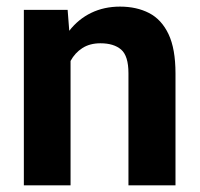

<svg xmlns="http://www.w3.org/2000/svg" viewBox="-20 -558 601 578"><path d="M282.2 -427.7Q250.5 -427.7 228 -413.3Q205.6 -398.9 192.4 -374.5V0H51.8V-528.3H183.6L188.5 -465.3Q215.8 -500.5 254.6 -519.3Q293.5 -538.1 341.3 -538.1Q391.1 -538.1 428.7 -518.8Q466.3 -499.5 487.3 -455.3Q508.3 -411.1 508.3 -336.9V0H366.7V-337.4Q366.7 -389.6 344.7 -408.7Q322.8 -427.7 282.2 -427.7Z"/></svg>

Font: Vazirmatn FD
Style: Bold
Weight: 700
Designer: Saber Rastikerdar
Foundry: Saber Rastikerdar
Version: Version 33.001